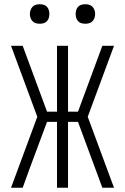

<svg xmlns="http://www.w3.org/2000/svg" viewBox="-20 -886 590 906"><path d="M32 0 156 -335 32 -670H87L202 -359H249V-670H301V-359H348L463 -670H518L394 -335L518 0H463L348 -311H301V0H249V-311H202L120 -91L87 0ZM383 -774Q373 -774 364 -776.5Q355 -779 348.5 -786Q342 -793 339.5 -802Q337 -811 337 -820Q337 -829 339.5 -838Q342 -847 348.5 -854Q355 -861 364 -863.5Q373 -866 383 -866Q392 -866 401 -863.5Q410 -861 416.5 -854Q423 -847 426 -838Q429 -829 429 -820Q429 -811 426 -802Q423 -793 416.5 -786Q410 -779 401 -776.5Q392 -774 383 -774ZM167 -774Q158 -774 149 -776.5Q140 -779 133.5 -786Q127 -793 124 -802Q121 -811 121 -820Q121 -829 124 -838Q127 -847 133.5 -854Q140 -861 149 -863.5Q158 -866 167 -866Q177 -866 186 -863.5Q195 -861 201.5 -854Q208 -847 210.5 -838Q213 -829 213 -820Q213 -811 210.5 -802Q208 -793 201.5 -786Q195 -779 186 -776.5Q177 -774 167 -774Z"/></svg>

Font: Lode Dark Term
Style: Regular
Weight: 400
Monospace: yes
Designer: Belleve Invis
Foundry: Belleve Invis
Version: Version 29.2.0